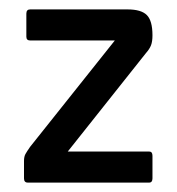

<svg xmlns="http://www.w3.org/2000/svg" viewBox="-20 -388 377 408"><path d="M124 -66H297Q304 -66 304 -57V-9Q304 0 297 0H39Q31 0 31 -9V-46Q31 -55 34 -60.5Q37 -66 44 -76L224 -302H44Q36 -302 36 -310V-359Q36 -368 44 -368H251Q280 -368 292 -356Q304 -344 304 -313Q304 -300 301 -292Q298 -284 290 -275Z"/></svg>

Font: Zain
Style: Regular
Weight: 400
Designer: Zain,Boutros
Foundry: Mobile Telecommunications Company (Zain), 2024
Version: Version 1.51; ttfautohint (v1.8.4)